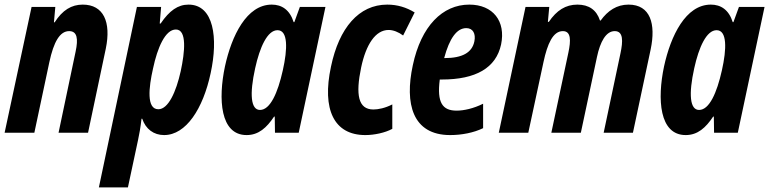

<svg xmlns="http://www.w3.org/2000/svg" viewBox="-28 -576 3337 833"><path d="M-8 0H121L186 -306C205 -395 232 -441 272 -441C307 -441 312 -408 300 -352L226 0H354L431 -365C455 -481 421 -556 331 -556C282 -556 243 -532 209 -479H206L212 -546H109Z M401 237H527L571 31C576 9 582 -25 586 -61H589C604 -16 639 10 684 10C779 10 853 -104 886 -259C919 -411 900 -556 790 -556C744 -556 707 -530 669 -474H665L671 -546H566ZM659 -102C607 -102 617 -196 636 -279C655 -369 689 -448 735 -448C784 -448 774 -350 756 -267C736 -177 702 -102 659 -102Z M1042 10C1094 10 1129 -22 1161 -70H1164L1165 0H1268L1384 -546H1273L1249 -480H1246C1229 -534 1194 -556 1151 -556C1042 -556 977 -421 948 -288C918 -146 927 10 1042 10ZM1100 -99C1060 -99 1054 -167 1079 -280C1099 -371 1132 -445 1176 -445C1222 -445 1220 -364 1199 -271C1177 -172 1144 -99 1100 -99Z M1557 10C1596 10 1643 0 1674 -17V-123C1643 -107 1613 -101 1592 -101C1526 -101 1514 -165 1539 -284C1560 -383 1601 -446 1658 -446C1678 -446 1701 -437 1721 -422L1771 -522C1735 -544 1696 -556 1652 -556C1529 -556 1443 -455 1408 -287C1368 -101 1421 10 1557 10Z M1925 10C1975 10 2027 0 2068 -20V-126C2026 -105 1984 -96 1953 -96C1892 -96 1867 -130 1880 -231H1889C2036 -231 2124 -281 2146 -383C2167 -484 2111 -556 2008 -556C1892 -556 1799 -463 1763 -293C1727 -127 1761 10 1925 10ZM1995 -454C2024 -454 2037 -430 2030 -396C2020 -348 1978 -324 1901 -324H1899C1922 -410 1954 -454 1995 -454Z M2136 0H2264L2330 -307C2347 -386 2371 -441 2414 -441C2450 -441 2449 -400 2438 -348L2364 0H2492L2562 -329C2576 -395 2601 -441 2639 -441C2677 -441 2675 -397 2664 -345L2591 0H2718L2795 -362C2818 -472 2794 -556 2699 -556C2648 -556 2609 -530 2578 -487H2575C2560 -533 2527 -556 2477 -556C2426 -556 2387 -531 2353 -481H2349L2355 -546H2252Z M2947 10C2999 10 3034 -22 3066 -70H3069L3070 0H3173L3289 -546H3178L3154 -480H3151C3134 -534 3099 -556 3056 -556C2947 -556 2882 -421 2853 -288C2823 -146 2832 10 2947 10ZM3005 -99C2965 -99 2959 -167 2984 -280C3004 -371 3037 -445 3081 -445C3127 -445 3125 -364 3104 -271C3082 -172 3049 -99 3005 -99Z"/></svg>

Font: Noto Sans ExtraCondensed
Style: Bold Italic
Weight: 700
Width: 2
Italic angle: -12°
Designer: Monotype Design Team
Foundry: Monotype Imaging Inc.
Version: Version 2.013